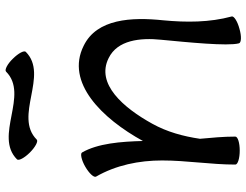

<svg xmlns="http://www.w3.org/2000/svg" viewBox="-119 -759 898 700"><g transform="rotate(-90 330.0 -409.0)"><path d="M171 -724C256 -809 406 -679 491 -764C497 -770 486 -791 466 -811C447 -831 425 -842 419 -836C334 -751 184 -881 99 -796C93 -790 104 -769 124 -749C144 -729 165 -718 171 -724ZM36 -508C78 -435 95 -351 95 -267C95 -178 80 -89 80 0C80 9 103 16 131 16C159 16 182 9 182 0C182 -43 178 -86 174 -129C183 -190 199 -249 229 -303C287 -408 374 -509 468 -462C534 -430 543 -347 535 -270C526 -175 511 -28 522 13C524 22 548 23 575 15C602 8 622 -5 620 -13C598 -94 598 -179 606 -263C618 -378 612 -505 513 -553C379 -620 248 -486 166 -337V-336C164 -418 157 -502 124 -559C120 -566 96 -561 72 -547C48 -533 32 -516 36 -508Z"/></g></svg>

Font: Nupuram Medium
Style: Regular
Weight: 500
Designer: Santhosh Thottingal (santhosh.thottingal@gmail.com)
Foundry: SMC
Version: Version 1.000